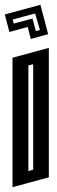

<svg xmlns="http://www.w3.org/2000/svg" viewBox="-37 -591 238 798"><path d="M15 187V-351L166 -392V146ZM81 -319V120L101 114V-324ZM-17 -531 131 -571 150 -499 163 -449 91 -429 78 -479 2 -458ZM16 -510 20 -493 98 -514 112 -462 129 -466 109 -535Z"/></svg>

Font: Blaka Hollow
Style: Regular
Weight: 400
Designer: Mohamed Gaber
Foundry: Kief Type Foundry
Version: Version 1.003; ttfautohint (v1.8.4.7-5d5b)